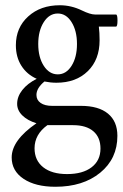

<svg xmlns="http://www.w3.org/2000/svg" viewBox="-20 -445 472 738"><path d="M196.8 -127Q174.3 -127 150.9 -131.8Q120.1 -106.4 120.1 -80.1Q120.1 -60.5 136.2 -49.3Q152.3 -38.1 180.2 -38.1H291Q358.9 -38.1 395 -8.3Q431.2 21.5 431.2 77.1Q431.2 165 365 219Q298.8 272.9 192.9 272.9Q116.2 272.9 70.6 242.4Q24.9 211.9 24.9 160.2Q24.9 94.2 120.1 28.8Q85.4 18.1 65.7 -1.5Q45.9 -21 45.9 -45.9Q45.9 -73.7 65.7 -98.9Q85.4 -124 121.1 -142.1Q83.5 -158.7 62.3 -192.1Q41 -225.6 41 -271Q41 -338.9 88.4 -381.8Q135.7 -424.8 210 -424.8Q253.9 -424.8 294.9 -404.8Q327.1 -389.2 345.2 -389.2H425.8Q431.6 -389.2 431.6 -366Q431.6 -342.8 425.8 -342.8H359.9Q362.8 -320.3 362.8 -290Q362.8 -215.8 317.4 -171.4Q272 -127 196.8 -127ZM202.1 -159.2Q234.4 -159.2 255.1 -192.1Q275.9 -225.1 275.9 -275.9Q275.9 -326.7 255.1 -359.9Q234.4 -393.1 202.1 -393.1Q169.4 -393.1 148.2 -359.9Q127 -326.7 127 -275.9Q127 -225.1 148.2 -192.1Q169.4 -159.2 202.1 -159.2ZM237.8 224.1Q297.9 224.1 332 198Q366.2 171.9 366.2 126Q366.2 83 338.9 59.6Q311.5 36.1 261.2 36.1H162.1Q112.8 71.8 112.8 125Q112.8 171.4 146 197.8Q179.2 224.1 237.8 224.1Z"/></svg>

Font: Junicode SmCond Medium
Style: Regular
Weight: 500
Width: 4
Designer: Peter S. Baker
Version: Version 2.206